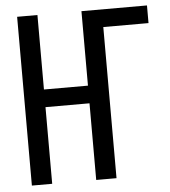

<svg xmlns="http://www.w3.org/2000/svg" viewBox="-51 -744 702 791"><g transform="rotate(-5 300.0 -349.0)"><path d="M49 0H133V-317H315V0H399V-625H586V-698H315V-390H133V-698H49Z"/></g></svg>

Font: IBM Plex Mono
Style: Regular
Weight: 400
Monospace: yes
Designer: Mike Abbink, Paul van der Laan, Pieter van Rosmalen
Foundry: Bold Monday
Version: Version 2.004